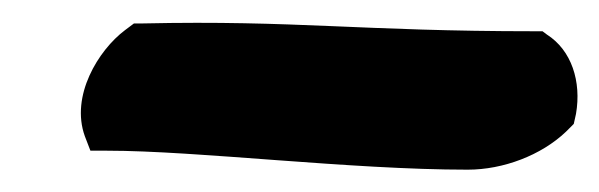

<svg xmlns="http://www.w3.org/2000/svg" viewBox="-20 -351 537 172"><path d="M56 -229 61 -216H76C156 -216 294 -199 399 -199C431 -199 465 -212 487 -233L494 -240L496 -249C501 -278 492 -306 470 -320L466 -323H459C303 -323 245 -333 108 -330H100L92 -324C68 -306 43 -265 56 -229Z"/></svg>

Font: Snowfall
Style: BlkObl
Weight: 900
Designer: Jasper
Foundry: Cannot Into Space Fonts
Version: Version 0.9